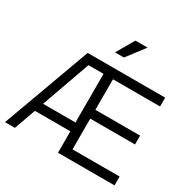

<svg xmlns="http://www.w3.org/2000/svg" viewBox="-211 -1206 1407 1412"><g transform="rotate(30 492.5 -499.5)"><path d="M11 0 283 -745H941V-670H541V-411H921V-336H541V-75H941V0H461V-182H160L95 0ZM461 -257V-670H333L186 -257ZM455 -849 542 -999H645L531 -849Z"/></g></svg>

Font: Kosmopol Plus Jakarta Sans
Style: Regular
Weight: 400
Designer: Gumpita Rahayu
Foundry: Tokotype
Version: Version 2.006